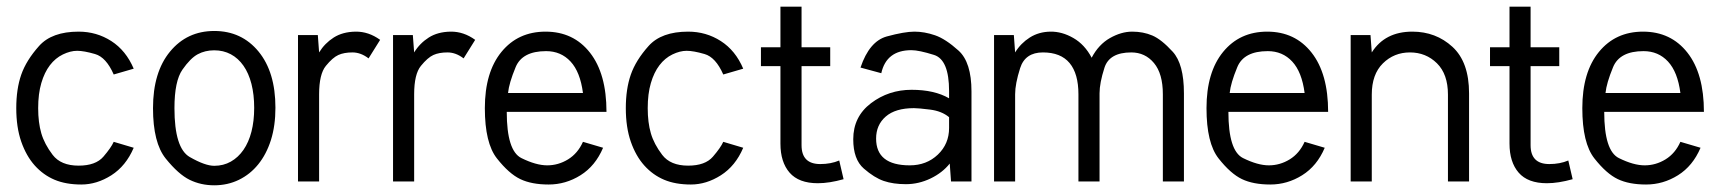

<svg xmlns="http://www.w3.org/2000/svg" viewBox="-20 -550 5214 582"><path d="M385.3 -102.1Q361.8 -46.9 317.4 -18.6Q273.4 9.3 226.6 9.3Q179.7 9.3 145.5 -5.1Q111.3 -19.5 85.4 -48.3Q59.6 -77.1 44.4 -120.6Q29.3 -164.1 29.3 -222.2Q29.3 -280.3 44.4 -323.7Q59.6 -367.2 98.4 -410.6Q137.2 -454.1 218.3 -454.1Q272.9 -454.1 317.4 -425.5Q361.8 -397 385.3 -341.8L324.7 -324.2Q301.8 -376.5 268.1 -386.2Q234.4 -396 213.9 -396Q193.4 -396 170.7 -385Q147.9 -374 131.3 -352.3Q114.7 -330.6 105.2 -298.1Q95.7 -265.6 95.7 -222.2Q95.7 -178.7 105.2 -146Q114.7 -113.3 139.6 -80.6Q164.6 -47.9 218.3 -47.9Q270 -47.9 293.5 -75.2Q316.9 -102.5 324.7 -120.1Z M814.9 -223.6Q814.9 -168.9 801.3 -125.7Q787.6 -82.5 762.9 -52Q738.3 -21.5 704.1 -4.9Q669.9 11.7 629.4 11.7Q588.9 11.7 554.9 -4.9Q521 -21.5 482.4 -69.3Q443.8 -117.2 443.8 -222.2Q443.8 -331.1 495.4 -393.6Q546.9 -456.1 629.6 -456.1Q712.4 -456.1 763.7 -393.8Q814.9 -331.5 814.9 -223.6ZM508.8 -222.2Q508.8 -100.6 555.2 -74Q601.6 -47.4 629.4 -47.4Q657.2 -47.4 679.7 -60.1Q702.1 -72.8 718 -95.7Q733.9 -118.7 742.2 -150.9Q750.5 -183.1 750.5 -223.1Q750.5 -263.2 742.2 -295.7Q733.9 -328.1 718 -350.8Q702.1 -373.5 679.7 -385.5Q657.2 -397.5 629.4 -397.5Q601.6 -397.5 579.3 -385.5Q557.1 -373.5 533 -338.9Q508.8 -304.2 508.8 -222.2Z M1132.3 -429.2 1097.2 -373Q1073.7 -391.1 1048.3 -391.1Q1022.9 -391.1 1005.6 -383.3Q988.3 -375.5 967.8 -350.3Q947.3 -325.2 947.3 -264.2V0H883.3V-443.8H943.4L947.3 -391.1Q964.4 -418.9 991.7 -436.3Q1019 -453.6 1058.1 -454.1Q1097.2 -454.6 1132.3 -429.2Z M1420.4 -429.2 1385.3 -373Q1361.8 -391.1 1336.4 -391.1Q1311 -391.1 1293.7 -383.3Q1276.4 -375.5 1255.9 -350.3Q1235.4 -325.2 1235.4 -264.2V0H1171.4V-443.8H1231.4L1235.4 -391.1Q1252.4 -418.9 1279.8 -436.3Q1307.1 -453.6 1346.2 -454.1Q1385.3 -454.6 1420.4 -429.2Z M1818.4 -210.9H1516.1Q1516.1 -92.8 1560.5 -70.8Q1605 -48.8 1638.7 -48.8Q1672.4 -48.8 1701.9 -66.9Q1731.4 -85 1747.1 -120.1L1808.1 -102.1Q1784.7 -46.9 1739.7 -18.8Q1694.8 9.3 1643.1 9.3Q1591.3 9.3 1557.1 -7.1Q1522.9 -23.4 1486.3 -69.8Q1449.7 -116.2 1449.7 -222.2Q1449.7 -331.1 1500 -392.6Q1550.3 -454.1 1633.8 -454.1Q1718.3 -454.1 1768.3 -390.4Q1818.4 -326.7 1818.4 -210.9ZM1747.1 -268.1Q1738.8 -332 1709.5 -363.5Q1680.2 -395 1635.3 -395Q1563 -395 1543 -346.4Q1522.9 -297.9 1520 -268.1Z M2232.9 -102.1Q2209.5 -46.9 2165 -18.6Q2121.1 9.3 2074.2 9.3Q2027.3 9.3 1993.2 -5.1Q1959 -19.5 1933.1 -48.3Q1907.2 -77.1 1892.1 -120.6Q1877 -164.1 1877 -222.2Q1877 -280.3 1892.1 -323.7Q1907.2 -367.2 1946 -410.6Q1984.9 -454.1 2065.9 -454.1Q2120.6 -454.1 2165 -425.5Q2209.5 -397 2232.9 -341.8L2172.4 -324.2Q2149.4 -376.5 2115.7 -386.2Q2082 -396 2061.5 -396Q2041 -396 2018.3 -385Q1995.6 -374 1979 -352.3Q1962.4 -330.6 1952.9 -298.1Q1943.4 -265.6 1943.4 -222.2Q1943.4 -178.7 1952.9 -146Q1962.4 -113.3 1987.3 -80.6Q2012.2 -47.9 2065.9 -47.9Q2117.7 -47.9 2141.1 -75.2Q2164.6 -102.5 2172.4 -120.1Z M2466.3 -52.7Q2498.5 -52.7 2523.9 -63.5L2537.1 -6.8Q2493.7 5.4 2459 5.4Q2401.4 5.4 2373.5 -26.6Q2345.7 -58.6 2345.7 -114.7V-349.6H2286.6V-406.7H2345.7V-529.8H2409.7V-406.7H2496.6V-349.6H2409.7V-109.9Q2409.7 -52.7 2466.3 -52.7Z M2742.7 -397.9Q2667 -397.9 2651.4 -328.1L2588.4 -345.2Q2615.2 -424.8 2668 -439.5Q2721.7 -454.1 2752 -454.1Q2782.2 -454.1 2814.2 -443.1Q2846.2 -432.1 2885.5 -396.7Q2924.8 -361.3 2924.8 -272.9V0H2862.8L2858.9 -54.2Q2836.9 -26.4 2800.8 -9Q2764.6 8.3 2726.1 8.3Q2687.5 8.3 2658.9 -1.5Q2630.4 -11.2 2598.4 -39.1Q2566.4 -66.9 2566.4 -127.9Q2566.4 -196.3 2620.1 -237.1Q2673.8 -277.8 2743.2 -277.8Q2812.5 -277.8 2856.9 -252V-273.9Q2856.9 -369.1 2811.3 -383.5Q2765.6 -397.9 2742.7 -397.9ZM2856.9 -162.1V-194.8Q2834.5 -213.4 2799.1 -217.8Q2763.7 -222.2 2750.5 -222.2Q2694.3 -222.2 2665 -196.8Q2635.7 -171.4 2635.7 -129.9Q2635.7 -48.8 2737.8 -48.8Q2788.6 -48.8 2822.8 -81.3Q2856.9 -113.8 2856.9 -162.1Z M3568.8 0H3504.9V-264.2Q3504.9 -326.7 3478 -358.9Q3451.2 -391.1 3409.2 -391.1Q3342.8 -391.1 3327.9 -344.7Q3313 -298.3 3313 -267.1V0H3249V-264.2Q3249 -326.7 3222.2 -358.9Q3195.3 -391.1 3141.4 -391.1Q3087.4 -391.1 3072.3 -343.5Q3057.1 -295.9 3057.1 -264.2V0H2993.2V-443.8H3053.2L3057.1 -391.1Q3074.2 -418.9 3101.6 -436.3Q3128.9 -453.6 3164.1 -454.1Q3199.2 -454.6 3233.6 -434.8Q3268.1 -415 3289.1 -375Q3310.1 -415 3344.5 -434.6Q3378.9 -454.1 3412.1 -454.1Q3445.3 -454.1 3472.9 -442.4Q3500.5 -430.7 3534.7 -393.3Q3568.8 -356 3568.8 -267.1Z M4005.9 -210.9H3703.6Q3703.6 -92.8 3748 -70.8Q3792.5 -48.8 3826.2 -48.8Q3859.9 -48.8 3889.4 -66.9Q3918.9 -85 3934.6 -120.1L3995.6 -102.1Q3972.2 -46.9 3927.2 -18.8Q3882.3 9.3 3830.6 9.3Q3778.8 9.3 3744.6 -7.1Q3710.4 -23.4 3673.8 -69.8Q3637.2 -116.2 3637.2 -222.2Q3637.2 -331.1 3687.5 -392.6Q3737.8 -454.1 3821.3 -454.1Q3905.8 -454.1 3955.8 -390.4Q4005.9 -326.7 4005.9 -210.9ZM3934.6 -268.1Q3926.3 -332 3897 -363.5Q3867.7 -395 3822.8 -395Q3750.5 -395 3730.5 -346.4Q3710.4 -297.9 3707.5 -268.1Z M4138.2 -391.1Q4178.2 -454.1 4261.2 -454.1Q4332.5 -454.1 4382.8 -408Q4433.1 -361.8 4433.1 -267.1V0H4369.1V-263.2Q4369.1 -325.2 4335.7 -358.2Q4302.2 -391.1 4253.9 -391.1Q4205.6 -391.1 4171.9 -357.9Q4138.2 -324.7 4138.2 -263.2V0H4074.2V-443.8H4134.3Z M4676.3 -52.7Q4708.5 -52.7 4733.9 -63.5L4747.1 -6.8Q4703.6 5.4 4668.9 5.4Q4611.3 5.4 4583.5 -26.6Q4555.7 -58.6 4555.7 -114.7V-349.6H4496.6V-406.7H4555.7V-529.8H4619.6V-406.7H4706.5V-349.6H4619.6V-109.9Q4619.6 -52.7 4676.3 -52.7Z M5145 -210.9H4842.8Q4842.8 -92.8 4887.2 -70.8Q4931.6 -48.8 4965.3 -48.8Q4999 -48.8 5028.6 -66.9Q5058.1 -85 5073.7 -120.1L5134.8 -102.1Q5111.3 -46.9 5066.4 -18.8Q5021.5 9.3 4969.7 9.3Q4918 9.3 4883.8 -7.1Q4849.6 -23.4 4813 -69.8Q4776.4 -116.2 4776.4 -222.2Q4776.4 -331.1 4826.7 -392.6Q4877 -454.1 4960.4 -454.1Q5044.9 -454.1 5095 -390.4Q5145 -326.7 5145 -210.9ZM5073.7 -268.1Q5065.4 -332 5036.1 -363.5Q5006.8 -395 4961.9 -395Q4889.6 -395 4869.6 -346.4Q4849.6 -297.9 4846.7 -268.1Z"/></svg>

Font: Meera
Style: Regular
Weight: 400
Designer: Hussain KH and Suresh P for Swathanthra Malayalam Computing (SMC)
Version: Version 7.0.0+20221109